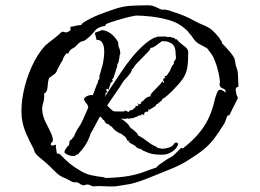

<svg xmlns="http://www.w3.org/2000/svg" viewBox="-20 -654 968 715"><path d="M517 -634Q537 -635 547 -632.5Q557 -630 564 -626Q571 -622 583 -618Q597 -619 609.5 -615Q622 -611 636 -606Q652 -601 668.5 -594Q685 -587 701 -578Q721 -567 734 -562Q747 -557 758 -550.5Q769 -544 784 -528Q787 -524 790 -520.5Q793 -517 796 -514Q798 -510 800.5 -506Q803 -502 807 -498Q807 -497 806 -496Q805 -495 806 -494Q829 -470 839.5 -457Q850 -444 853 -435.5Q856 -427 856.5 -420Q857 -413 861 -401Q866 -391 866.5 -368Q867 -345 868 -331Q861 -330 859 -325.5Q857 -321 858 -317Q859 -311 860 -305Q861 -299 864 -294Q865 -293 865 -291.5Q865 -290 866 -289L833 -223Q831 -225 829 -225Q824 -220 822 -210Q819 -201 816 -195Q795 -161 778 -138.5Q761 -116 738.5 -97.5Q716 -79 677 -55Q649 -38 618 -25.5Q587 -13 555 0Q519 15 497.5 22Q476 29 463 31.5Q450 34 438.5 35.5Q427 37 409 40Q389 41 368 39.5Q347 38 327 40Q320 38 312.5 34.5Q305 31 294 36Q286 37 277 30Q268 23 260 25Q253 26 243.5 20.5Q234 15 226 11Q203 3 189 -11.5Q175 -26 161 -39Q146 -53 127 -68Q108 -83 106 -98Q89 -130 77 -157.5Q65 -185 61 -217Q57 -259 67 -309Q77 -359 98 -405.5Q119 -452 148 -484Q152 -488 163 -496.5Q174 -505 185 -513.5Q196 -522 200 -526Q210 -537 214 -536Q218 -535 223.5 -533.5Q229 -532 241 -540Q243 -541 242.5 -548Q242 -555 243 -555Q245 -554 254 -556Q263 -558 266 -559L283 -561Q283 -565 292 -571Q320 -588 346.5 -598.5Q373 -609 403 -619Q435 -630 461.5 -632Q488 -634 517 -634ZM372 9Q429 7 461 1Q493 -5 515 -13.5Q537 -22 562 -30Q564 -34 575.5 -42.5Q587 -51 599.5 -59Q612 -67 615 -68Q621 -71 626 -75.5Q631 -80 635 -84Q639 -88 643.5 -92.5Q648 -97 652 -101Q654 -103 656 -103Q657 -103 658 -102.5Q659 -102 661 -101Q713 -142 740.5 -184.5Q768 -227 781 -288Q783 -294 787.5 -307Q792 -320 800 -320Q805 -320 811 -316Q816 -312 820 -310Q821 -311 820 -314Q820 -321 809 -325Q800 -328 798 -337V-344Q799 -346 799 -350Q798 -365 793 -386.5Q788 -408 779.5 -429.5Q771 -451 758 -465Q755 -469 753 -472Q751 -475 748 -476L724 -489Q709 -497 700.5 -510Q692 -523 685 -530Q682 -533 678 -539L669 -547Q645 -569 610 -579Q575 -589 542 -592.5Q509 -596 491 -596Q481 -596 457 -590Q433 -584 409 -576.5Q385 -569 374 -564Q375 -558 368 -557Q343 -553 332 -538Q321 -523 302 -508Q294 -501 285 -500Q278 -498 271 -491Q267 -486 262 -481.5Q257 -477 251 -474Q239 -468 236 -458Q235 -454 234 -455H228Q226 -455 219.5 -444.5Q213 -434 214 -431Q205 -417 203 -412.5Q201 -408 193 -394Q190 -382 180 -376Q169 -368 165 -365.5Q161 -363 159 -349Q158 -339 156.5 -325Q155 -311 144 -305Q146 -288 141 -271Q135 -255 138 -237Q140 -220 149 -201Q158 -182 167 -164.5Q176 -147 177 -133Q177 -127 173 -124Q169 -121 169 -115Q169 -114 170 -113L179 -112Q190 -117 189 -113.5Q188 -110 188 -103Q190 -99 190.5 -90Q191 -81 194 -82Q203 -82 207 -76Q221 -61 237.5 -47Q254 -33 273 -22Q296 -7 318 -2Q340 3 366 6Q371 7 372 9ZM636 -123Q643 -123 643 -117Q643 -114 640 -109Q633 -96 617.5 -87Q602 -78 586 -78H578Q559 -78 545.5 -81Q532 -84 516 -92Q514 -92 513 -93Q507 -97 506 -98Q505 -99 500 -100Q487 -103 484 -111Q483 -111 482 -111.5Q481 -112 479 -113Q478 -115 476 -115.5Q474 -116 472 -117Q469 -119 465 -121.5Q461 -124 458 -126L463 -130H455Q453 -132 451 -138L448 -142L447 -144L431 -156Q423 -158 411.5 -166.5Q400 -175 397 -182Q390 -184 385 -191Q372 -193 369 -204Q368 -206 367 -206.5Q366 -207 364 -208L360 -213Q359 -215 357.5 -216.5Q356 -218 354 -219Q353 -219 353 -219.5Q353 -220 352 -220Q349 -214 345 -207Q341 -200 337 -192Q325 -168 318 -158Q316 -148 306.5 -129Q297 -110 281 -91Q280 -92 276 -86Q274 -81 267 -78H265Q263 -76 258 -73H256Q254 -73 247.5 -73.5Q241 -74 239 -75Q235 -76 227.5 -80Q220 -84 220 -87Q220 -94 228 -104Q230 -106 231 -108Q232 -110 233 -111Q234 -110 234 -110.5Q234 -111 234 -111L237 -113Q237 -114 237.5 -115Q238 -116 238 -119Q238 -133 246 -134L256 -147Q256 -146 256.5 -147.5Q257 -149 258 -153Q267 -172 277 -186Q283 -193 305 -245L309 -255Q307 -257 307 -262Q302 -268 297.5 -274.5Q293 -281 293 -284Q293 -290 302 -295Q311 -300 321 -300H326Q329 -308 335 -324.5Q341 -341 345 -348V-353L351 -362L349 -365V-366L353 -368Q353 -369 354 -369H349V-370L350 -372Q351 -373 354 -384Q357 -395 360.5 -407Q364 -419 364 -422L367 -442Q367 -450 368 -453V-464Q368 -484 360.5 -495.5Q353 -507 340 -505L333 -531Q340 -536 351 -538L359 -542Q395 -539 420 -497V-495Q420 -482 424 -475Q428 -466 428 -453L426 -450L424 -436Q423 -429 421.5 -423.5Q420 -418 417 -415L416 -404L415 -402Q415 -402 413.5 -398.5Q412 -395 410 -387Q406 -376 404 -368.5Q402 -361 397 -358Q400 -354 400 -353L399 -351L396 -348L393 -346H390L392 -343L384 -320L379 -324L376 -322L378 -323Q374 -321 377 -316L380 -310H377L372 -306Q373 -305 373 -303Q373 -298 369 -291L396 -333L435 -391Q448 -411 468 -436Q488 -461 511.5 -483Q535 -505 558 -515H559Q558 -515 558 -514.5Q558 -514 558 -514L565 -517H566Q568 -517 570 -517.5Q572 -518 575 -518H598L603 -516H607L610 -517Q617 -516 624 -513Q627 -515 630 -512L634 -507L638 -508Q641 -504 644.5 -500.5Q648 -497 656 -490Q665 -484 673 -476.5Q681 -469 681 -459Q681 -422 677 -400Q673 -378 660 -359.5Q647 -341 619 -313L609 -304Q594 -289 585 -286L583 -281Q584 -281 577 -276Q573 -272 569 -269Q565 -266 561 -264L559 -259L536 -245L534 -247L531 -246Q533 -245 533 -241L530 -238H523L517 -233V-225L507 -230V-225L495 -223L491 -220Q487 -219 484 -218Q481 -217 478 -215L475 -214H471Q468 -214 460 -212L455 -213L452 -214L450 -211L436 -212H431Q439 -207 447 -200.5Q455 -194 458 -190L463 -182Q465 -180 465.5 -179Q466 -178 468 -176Q475 -173 486 -162Q488 -159 489 -159Q491 -159 491 -157Q492 -155 492 -155L494 -150Q501 -146 508 -142Q515 -138 521 -133L542 -118Q547 -115 553.5 -111.5Q560 -108 565 -106L567 -103H569Q572 -102 576 -102Q582 -100 583 -100Q593 -100 607.5 -104Q622 -108 627 -117Q628 -117 628.5 -117.5Q629 -118 630 -118H628Q628 -120 631 -121.5Q634 -123 636 -123ZM559 -515Q560 -515 560 -515ZM403 -240Q405 -239 416 -239Q427 -239 436 -239H444L442 -243L457 -238L459 -237L460 -238V-237L462 -241V-242Q466 -244 471 -244L473 -245L474 -246L485 -255V-260L492 -259L498 -265L505 -268H506Q508 -269 506.5 -268.5Q505 -268 505 -268L504 -272Q511 -277 514 -279.5Q517 -282 520 -286Q527 -293 539 -295Q539 -296 540 -297Q540 -302 546 -308.5Q552 -315 555 -318L579 -343L581 -347H582L587 -352V-346L590 -345V-353L589 -352L587 -357L589 -360Q591 -364 597 -364Q593 -366 593 -368Q593 -370 596 -371Q599 -372 601 -372H600Q604 -376 605 -379Q607 -381 608 -383Q612 -387 617 -400Q620 -409 628 -417L627 -421Q627 -421 629 -427Q631 -429 633 -431L634 -435H635V-445Q634 -447 634 -454Q634 -486 615 -494Q600 -502 591 -500L586 -501Q582 -501 567 -489Q551 -476 543 -476Q541 -476 540 -475Q541 -471 531.5 -461Q522 -451 511 -440Q496 -425 489 -417.5Q482 -410 478 -403Q475 -396 469 -396H468L471 -395Q471 -385 449 -362Q444 -356 441 -353Q438 -350 436 -346Q429 -334 424.5 -327.5Q420 -321 415 -314L379 -261Q380 -260 380.5 -260Q381 -260 382 -258Q387 -253 393 -247.5Q399 -242 403 -240ZM542 -294V-292Q543 -292 544 -294ZM360 -277 362 -280Q361 -279 361 -279Q361 -278 360.5 -278Q360 -278 360 -277ZM495 -264 490 -269 499 -266 498 -265ZM564 -102 563 -101Q563 -99 564 -99Z"/></svg>

Font: Water Brush
Style: Regular
Weight: 400
Designer: Robert E. Leuschke
Foundry: Robert E. Leuschke
Version: Version 1.010; ttfautohint (v1.8.4.7-5d5b)